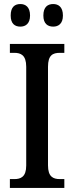

<svg xmlns="http://www.w3.org/2000/svg" viewBox="-20 -932 367 952"><path d="M244 -800C269 -800 292 -814 292 -855C292 -898 269 -912 244 -912C217 -912 195 -898 195 -855C195 -814 217 -800 244 -800ZM81 -800C106 -800 129 -814 129 -855C129 -898 106 -912 81 -912C54 -912 33 -898 33 -855C33 -814 54 -800 81 -800ZM29 0H299V-44H277C243 -44 218 -56 218 -112V-601C218 -659 242 -670 277 -670H299V-714H29V-670H51C83 -670 110 -659 110 -601V-111C110 -55 83 -44 51 -44H29Z"/></svg>

Font: Noto Serif Ethiopic Condensed Medium
Style: Regular
Weight: 500
Width: 3
Designer: Monotype Design Team
Foundry: Monotype Imaging Inc.
Version: Version 2.102